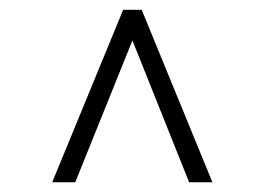

<svg xmlns="http://www.w3.org/2000/svg" viewBox="-20 -731 544 395"><path d="M134.8 -356H87.4L233.4 -710.9H267.6L258.8 -663.6ZM246.1 -663.6 236.8 -710.9H271.5L417 -356H369.1Z"/></svg>

Font: Heebo ExtraLight
Style: Regular
Weight: 250
Designer: Oded Ezer
Foundry: Ezer Type House
Version: Version 3.100